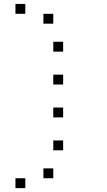

<svg xmlns="http://www.w3.org/2000/svg" viewBox="-20 -820 540 973"><path d="M250 33.3V83.3H200V33.3ZM108.3 83.3V133.3H58.3V83.3ZM300 -108.3V-58.3H250V-108.3ZM300 -275V-225H250V-275ZM300 -441.7V-391.7H250V-441.7ZM300 -608.3V-558.3H250V-608.3ZM250 -750V-700H200V-750ZM108.3 -800V-750H58.3V-800Z"/></svg>

Font: 0xA000-Boxes
Style: Boxes
Weight: 400
Version: Version 0.1